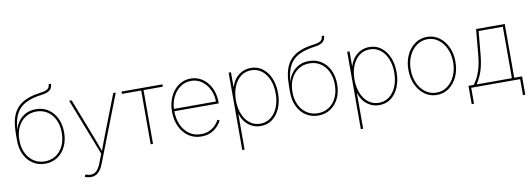

<svg xmlns="http://www.w3.org/2000/svg" viewBox="-67 -1169 5025 1816"><g transform="rotate(-10 2445.5 -260.5)"><path d="M283.2 7.8Q216.8 7.8 165.5 -25.6Q114.3 -59.1 85.4 -118.2Q56.6 -177.2 56.6 -253.9V-312.5Q56.6 -381.3 67.1 -434.6Q77.6 -487.8 100.3 -527.1Q123 -566.4 159.2 -593.8Q195.3 -621.1 246.1 -637.9Q296.9 -654.8 364.3 -663.1Q392.1 -666.5 409.7 -674.3Q427.2 -682.1 435.3 -695.3Q443.4 -708.5 443.4 -727.5H465.8Q465.8 -702.6 455.3 -684.8Q444.8 -667 422.9 -656Q400.9 -645 366.2 -640.6Q269 -628.4 208 -597.7Q147 -566.9 116 -509.5Q85 -452.1 77.1 -359.9H79.1Q87.9 -396 113 -431.6Q138.2 -467.3 180.7 -491.5Q223.1 -515.6 282.2 -515.6Q349.6 -515.6 400.6 -482.2Q451.7 -448.7 480.2 -389.9Q508.8 -331.1 508.8 -253.9Q508.8 -177.2 480 -118.2Q451.2 -59.1 400.4 -25.6Q349.6 7.8 283.2 7.8ZM283.2 -14.6Q342.8 -14.6 388.7 -44.7Q434.6 -74.7 460.4 -128.7Q486.3 -182.6 486.3 -253.9Q486.3 -325.2 460.4 -379.2Q434.6 -433.1 388.7 -463.1Q342.8 -493.2 283.2 -493.2Q223.6 -493.2 177.5 -463.1Q131.3 -433.1 105.2 -379.2Q79.1 -325.2 79.1 -253.9Q79.1 -182.6 105.2 -128.7Q131.3 -74.7 177.5 -44.7Q223.6 -14.6 283.2 -14.6Z M628.9 196.3 635.7 176.3 648.9 177.7Q681.2 188 706.1 182.6Q731 177.2 750.5 155.5Q770 133.8 784.7 95.2L819.3 6.3L607.4 -539.1H631.3L776.9 -164.1Q792 -125.5 805.9 -86.7Q819.8 -47.9 833.5 -9.3H827.6Q841.8 -47.9 856 -86.7Q870.1 -125.5 885.3 -164.1L1031.2 -539.1H1055.2L805.7 103.5Q791.5 139.2 774.2 162.1Q756.8 185.1 735.1 196Q713.4 207 685.5 207Q671.9 207 658 204.3Q644 201.7 628.9 196.3Z M1295.4 0V-516.6H1110.4V-539.1H1502.9V-516.6H1317.9V0Z M1782.2 10.7Q1711.9 10.7 1658.9 -25.9Q1606 -62.5 1576.7 -125.7Q1547.4 -189 1547.4 -268.6Q1547.4 -347.7 1576.9 -410.9Q1606.4 -474.1 1657.7 -510.5Q1709 -546.9 1773.9 -546.9Q1822.3 -546.9 1862.8 -526.9Q1903.3 -506.8 1933.3 -470.9Q1963.4 -435.1 1980 -386.7Q1996.6 -338.4 1996.6 -281.7V-269H1559.1V-291.5H1983.9L1974.1 -283.2Q1974.1 -351.1 1948 -405.8Q1921.9 -460.4 1876.7 -492.4Q1831.5 -524.4 1773.9 -524.4Q1716.8 -524.4 1670.4 -491.5Q1624 -458.5 1596.9 -401.9Q1569.8 -345.2 1569.8 -273.4V-270.5Q1569.8 -199.2 1595.2 -140.4Q1620.6 -81.5 1668.2 -46.6Q1715.8 -11.7 1782.2 -11.7Q1831.5 -11.7 1866.7 -29.3Q1901.9 -46.9 1924.6 -72Q1947.3 -97.2 1957.5 -119.1L1977.1 -109.4Q1964.8 -82.5 1939 -54.7Q1913.1 -26.9 1874 -8.1Q1835 10.7 1782.2 10.7Z M2139.2 204.1V-539.1H2161.6V-399.4H2164.1Q2177.2 -443.8 2204.6 -477.1Q2231.9 -510.3 2269.8 -528.6Q2307.6 -546.9 2352.5 -546.9Q2416.5 -546.9 2464.4 -510.7Q2512.2 -474.6 2539.1 -411.6Q2565.9 -348.6 2565.9 -268.6Q2565.9 -188 2539.3 -124.8Q2512.7 -61.5 2464.8 -25.4Q2417 10.7 2352.5 10.7Q2307.1 10.7 2269.5 -7.6Q2231.9 -25.9 2204.8 -59.1Q2177.7 -92.3 2164.1 -136.7H2161.6V204.1ZM2352.5 -11.7Q2410.2 -11.7 2453.1 -45.2Q2496.1 -78.6 2519.8 -136.5Q2543.5 -194.3 2543.5 -268.6Q2543.5 -342.3 2519.8 -400.1Q2496.1 -458 2453.1 -491.2Q2410.2 -524.4 2352.5 -524.4Q2294.4 -524.4 2251.5 -491.2Q2208.5 -458 2185.1 -400.1Q2161.6 -342.3 2161.6 -268.6Q2161.6 -194.3 2185.1 -136.5Q2208.5 -78.6 2251.2 -45.2Q2293.9 -11.7 2352.5 -11.7Z M2905.8 7.8Q2839.4 7.8 2788.1 -25.6Q2736.8 -59.1 2708 -118.2Q2679.2 -177.2 2679.2 -253.9V-312.5Q2679.2 -381.3 2689.7 -434.6Q2700.2 -487.8 2722.9 -527.1Q2745.6 -566.4 2781.7 -593.8Q2817.9 -621.1 2868.7 -637.9Q2919.4 -654.8 2986.8 -663.1Q3014.6 -666.5 3032.2 -674.3Q3049.8 -682.1 3057.9 -695.3Q3065.9 -708.5 3065.9 -727.5H3088.4Q3088.4 -702.6 3077.9 -684.8Q3067.4 -667 3045.4 -656Q3023.4 -645 2988.8 -640.6Q2891.6 -628.4 2830.6 -597.7Q2769.5 -566.9 2738.5 -509.5Q2707.5 -452.1 2699.7 -359.9H2701.7Q2710.4 -396 2735.6 -431.6Q2760.7 -467.3 2803.2 -491.5Q2845.7 -515.6 2904.8 -515.6Q2972.2 -515.6 3023.2 -482.2Q3074.2 -448.7 3102.8 -389.9Q3131.3 -331.1 3131.3 -253.9Q3131.3 -177.2 3102.5 -118.2Q3073.7 -59.1 3022.9 -25.6Q2972.2 7.8 2905.8 7.8ZM2905.8 -14.6Q2965.3 -14.6 3011.2 -44.7Q3057.1 -74.7 3083 -128.7Q3108.9 -182.6 3108.9 -253.9Q3108.9 -325.2 3083 -379.2Q3057.1 -433.1 3011.2 -463.1Q2965.3 -493.2 2905.8 -493.2Q2846.2 -493.2 2800 -463.1Q2753.9 -433.1 2727.8 -379.2Q2701.7 -325.2 2701.7 -253.9Q2701.7 -182.6 2727.8 -128.7Q2753.9 -74.7 2800 -44.7Q2846.2 -14.6 2905.8 -14.6Z M3277.8 204.1V-539.1H3300.3V-399.4H3302.7Q3315.9 -443.8 3343.3 -477.1Q3370.6 -510.3 3408.4 -528.6Q3446.3 -546.9 3491.2 -546.9Q3555.2 -546.9 3603 -510.7Q3650.9 -474.6 3677.7 -411.6Q3704.6 -348.6 3704.6 -268.6Q3704.6 -188 3678 -124.8Q3651.4 -61.5 3603.5 -25.4Q3555.7 10.7 3491.2 10.7Q3445.8 10.7 3408.2 -7.6Q3370.6 -25.9 3343.5 -59.1Q3316.4 -92.3 3302.7 -136.7H3300.3V204.1ZM3491.2 -11.7Q3548.8 -11.7 3591.8 -45.2Q3634.8 -78.6 3658.4 -136.5Q3682.1 -194.3 3682.1 -268.6Q3682.1 -342.3 3658.4 -400.1Q3634.8 -458 3591.8 -491.2Q3548.8 -524.4 3491.2 -524.4Q3433.1 -524.4 3390.1 -491.2Q3347.2 -458 3323.7 -400.1Q3300.3 -342.3 3300.3 -268.6Q3300.3 -194.3 3323.7 -136.5Q3347.2 -78.6 3389.9 -45.2Q3432.6 -11.7 3491.2 -11.7Z M4044.4 10.7Q3979.5 10.7 3928.2 -25.9Q3877 -62.5 3847.4 -125.7Q3817.9 -189 3817.9 -268.6Q3817.9 -348.1 3847.4 -411.1Q3877 -474.1 3928.2 -510.5Q3979.5 -546.9 4044.4 -546.9Q4108.9 -546.9 4159.9 -510.5Q4210.9 -474.1 4240.5 -410.9Q4270 -347.7 4270 -268.6Q4270 -189 4240.5 -125.7Q4210.9 -62.5 4160.2 -25.9Q4109.4 10.7 4044.4 10.7ZM4044.4 -11.7Q4102.5 -11.7 4148.4 -45.2Q4194.3 -78.6 4220.9 -136.7Q4247.6 -194.8 4247.6 -268.6Q4247.6 -341.8 4220.9 -399.7Q4194.3 -457.5 4148.4 -491Q4102.5 -524.4 4044.4 -524.4Q3986.3 -524.4 3940.2 -490.7Q3894 -457 3867.2 -399.4Q3840.3 -341.8 3840.3 -268.6Q3840.3 -194.8 3866.9 -136.7Q3893.6 -78.6 3939.7 -45.2Q3985.8 -11.7 4044.4 -11.7Z M4351.6 153.3V-22.5H4401.4Q4420.9 -47.4 4436 -75.9Q4451.2 -104.5 4462.6 -137.9Q4474.1 -171.4 4481.7 -210Q4489.3 -248.5 4493.2 -293L4515.6 -539.1H4791V-22.5H4866.2V153.3H4843.8V0H4374V153.3ZM4429.7 -22.5H4768.6V-516.6H4536.1L4515.6 -293Q4507.8 -206.1 4487.3 -141.8Q4466.8 -77.6 4429.7 -22.5Z"/></g></svg>

Font: Inter 18pt Thin
Style: Regular
Weight: 250
Designer: Rasmus Andersson
Foundry: rsms
Version: Version 4.001;git-66647c0bb